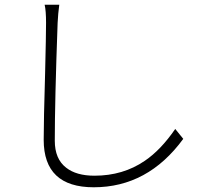

<svg xmlns="http://www.w3.org/2000/svg" viewBox="-20 -771 834 813"><path d="M377 22Q165 22 165 -179Q165 -259 171 -461Q175 -623 175 -674.5Q175 -726 169 -751H200H231Q226 -715 224 -674Q212 -344 212 -175Q212 -98 260 -61Q303 -27 380 -27Q501 -27 593 -90Q661 -136 722 -225L756 -183Q606 22 377 22Z"/></svg>

Font: GenSekiGothic TW L
Style: Regular
Weight: 300
Version: Version 1.501;PS 1;hotconv 16.6.51;makeotf.lib2.5.65220